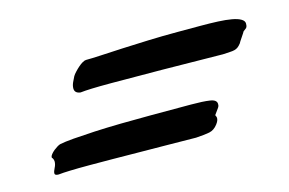

<svg xmlns="http://www.w3.org/2000/svg" viewBox="-43 -488 546 363"><g transform="rotate(-15 230.0 -306.0)"><path d="M442.9 -376Q442.9 -375.5 440.9 -372.6Q439 -369.6 436.5 -366Q434.1 -362.3 432.1 -359.4Q430.2 -356.4 430.2 -356Q426.8 -351.6 423.8 -349.4Q420.9 -347.2 417 -346.2Q413.1 -345.2 407.7 -345Q402.3 -344.7 394 -344.2Q329.1 -345.2 274.7 -345.7Q220.2 -346.2 175.8 -346.2Q151.9 -346.2 137.9 -345.7Q124 -345.2 115.2 -344.2Q104 -345.7 104 -355Q104 -360.4 106.7 -366.5Q109.4 -372.6 111.8 -377Q113.8 -380.4 117.7 -384.5Q121.6 -388.7 125.7 -392.3Q129.9 -396 134 -398.4Q138.2 -400.9 141.1 -400.9Q151.9 -400.9 170.2 -401.9Q188.5 -402.8 212.4 -404.1Q236.3 -405.3 264.2 -406.2Q292 -407.2 321.8 -407.2H367.2Q385.3 -407.2 400.9 -406.5Q416.5 -405.8 427.5 -403.8Q438.5 -401.9 444.8 -398.2Q451.2 -394.5 451.2 -389.2Q451.2 -386.7 450.9 -385Q450.7 -383.3 449.2 -380.9ZM350.1 -236.8Q352.1 -232.9 352.1 -231Q352.1 -228.5 351.1 -225.8Q350.1 -223.1 347.2 -219.2Q340.3 -210 330.6 -208Q320.8 -206.1 304.2 -205.1Q272 -205.6 243.7 -205.8Q215.3 -206.1 189.9 -206.3Q164.6 -206.5 141.4 -206.8Q118.2 -207 96.2 -207Q71.8 -207 57.9 -206.5Q43.9 -206.1 35.2 -205.1Q27.8 -205.1 27.8 -209Q27.8 -212.9 31 -219Q34.2 -225.1 34.2 -231Q34.2 -233.9 32.2 -237.8Q30.8 -237.8 30.8 -240.2Q30.8 -242.2 33.4 -245.6Q36.1 -249 39.8 -252Q43.5 -254.9 47.1 -257.1Q50.8 -259.3 53.2 -259.8Q62 -261.7 79.8 -263.2Q97.7 -264.6 121.6 -265.9Q145.5 -267.1 173.6 -267.6Q201.7 -268.1 231.9 -268.1H311Q334.5 -268.1 347.7 -266.1Q360.8 -264.2 360.8 -255.9Q360.8 -254.4 360.6 -252.9Q360.4 -251.5 358.9 -249Z"/></g></svg>

Font: Oregano
Style: Italic
Weight: 400
Italic angle: -12°
Designer: Astigmatic (AOETI)
Foundry: Astigmatic (AOETI)
Version: Version 1.000